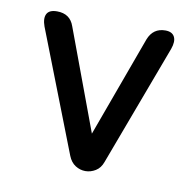

<svg xmlns="http://www.w3.org/2000/svg" viewBox="-61 -542 615 606"><g transform="rotate(10 246.5 -239.5)"><path d="M250 1Q233 1 218 -8.5Q203 -18 195 -38L44 -426Q35 -451 42.5 -465.5Q50 -480 75 -480Q117 -480 130 -442L250 -119L368 -442Q383 -480 422 -480Q444 -480 451.5 -465.5Q459 -451 450 -426L305 -38Q298 -18 282.5 -8.5Q267 1 250 1Z"/></g></svg>

Font: Zen Maru Gothic Medium
Style: Regular
Weight: 500
Designer: Yoshimichi Ohira
Foundry: Positype
Version: Version 1.001